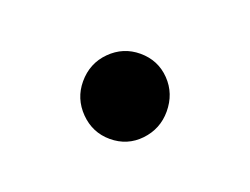

<svg xmlns="http://www.w3.org/2000/svg" viewBox="-37 -354 300 230"><g transform="rotate(20 112.5 -239.0)"><path d="M113 -184.5Q91 -184.5 75.2 -200.5Q59.5 -216.5 59.5 -238.5Q59.5 -261.5 75.2 -277.2Q91 -293 113 -293Q135.5 -293 150.8 -277.2Q166 -261.5 166 -238.5Q166 -216.5 150.8 -200.5Q135.5 -184.5 113 -184.5Z"/></g></svg>

Font: Fraunces 72pt S100 Light
Style: Regular
Weight: 300
Version: Version 1.000; ttfautohint (v1.8.3)